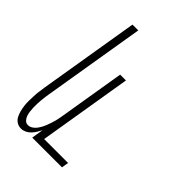

<svg xmlns="http://www.w3.org/2000/svg" viewBox="-218 -831 936 936"><g transform="rotate(45 250.0 -363.5)"><path d="M104 8Q87 8 74 -0.5Q61 -9 54 -22.5Q47 -36 43 -51.5Q39 -67 37 -83.5Q35 -100 35.5 -116Q36 -132 36.5 -149Q37 -166 39.5 -182.5Q42 -199 44 -215L130 -735H170L83 -210Q81 -197 79 -184Q77 -171 76 -158Q75 -145 74.5 -132Q74 -119 74.5 -106.5Q75 -94 76.5 -81.5Q78 -69 82 -57.5Q86 -46 94.5 -37Q103 -28 116 -28Q128 -28 139 -35Q150 -42 157.5 -52Q165 -62 171 -73Q177 -84 181 -95Q185 -106 189 -117.5Q193 -129 196 -140.5Q199 -152 201 -163.5Q203 -175 205 -187L260 -520H300L220 -36H385L379 0H174L184 -61Q178 -49 170.5 -37Q163 -25 153 -14.5Q143 -4 130 2Q117 8 104 8Z"/></g></svg>

Font: Iosevka Extralight Oblique
Style: Regular
Weight: 200
Italic angle: -9°
Monospace: yes
Designer: Belleve Invis
Foundry: Belleve Invis
Version: Version 32.5.0; ttfautohint (v1.8.4)